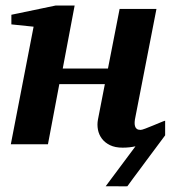

<svg xmlns="http://www.w3.org/2000/svg" viewBox="-20 -520 615 692"><path d="M575.2 -32.2 506.8 59.6Q494.1 76.7 481.9 93.3Q469.7 109.9 460 122.6Q448.7 137.7 439 151.4Q439 151.9 426.8 151.6Q414.6 151.4 399.9 151.4H360.8L468.3 7.3Q457 9.8 445.8 11Q434.6 12.2 421.9 12.2Q395 12.2 376.5 3.2Q357.9 -5.9 347.2 -20.3Q336.4 -34.7 333 -52.7Q329.6 -70.8 333 -88.9L357.9 -216.8H193.8L152.8 0H19L101.1 -423.8L21 -432.1V-466.8L180.2 -500H249L206.1 -272.9H369.1L411.1 -487.8H543.9L467.8 -97.2Q465.8 -88.4 465.3 -80.1Q464.8 -71.8 466.6 -65.4Q468.3 -59.1 473.1 -55.4Q478 -51.8 486.8 -51.8Q491.2 -51.8 503.9 -56.6Q516.6 -61.5 531 -67.4Q545.4 -73.2 558.1 -78.6Q570.8 -84 575.2 -85Z"/></svg>

Font: Charis SIL CyrE
Style: Bold Italic
Weight: 700
Italic angle: -11°
Foundry: SIL International
Version: Version 5.000